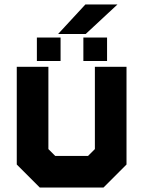

<svg xmlns="http://www.w3.org/2000/svg" viewBox="-20 -839 641 859"><path d="M158 0 55 -103V-540H196.5V-172L227 -141.5H374L404.5 -172V-540H546V-103L443 0ZM198 -71H406.5L476 -146V-470V-146L406.5 -71H198L125 -146.5V-470V-146.5ZM353 -566V-671H459V-566ZM145 -566V-671H251V-566ZM197.5 -613H197V-623H197.5ZM406.5 -613H406V-623H406.5ZM240 -687 362 -819H505.5L363.5 -687ZM335 -721H334.5L394.5 -784H395Z"/></svg>

Font: Tourney Thin Black
Style: Regular
Weight: 900
Version: Version 1.015